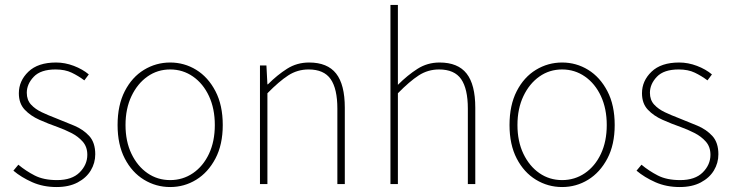

<svg xmlns="http://www.w3.org/2000/svg" viewBox="-20 -742 2952 774"><path d="M208 12Q154 12 110 -7.5Q66 -27 34 -54L54 -78Q84 -53 120 -34.5Q156 -16 210 -16Q270 -16 301 -47Q332 -78 332 -118Q332 -150 313.5 -171Q295 -192 267.5 -206Q240 -220 212 -230Q175 -243 139 -259Q103 -275 79.5 -300Q56 -325 56 -366Q56 -416 94.5 -453Q133 -490 206 -490Q242 -490 277.5 -476.5Q313 -463 338 -442L320 -418Q296 -436 269 -449Q242 -462 204 -462Q144 -462 116 -432.5Q88 -403 88 -368Q88 -339 105 -320.5Q122 -302 148.5 -289.5Q175 -277 204 -266Q242 -251 279 -235.5Q316 -220 340 -193.5Q364 -167 364 -120Q364 -85 346 -55Q328 -25 293 -6.5Q258 12 208 12Z M666 12Q609 12 560.5 -17.5Q512 -47 483 -103Q454 -159 454 -238Q454 -318 483 -374.5Q512 -431 560.5 -460.5Q609 -490 666 -490Q723 -490 771 -460.5Q819 -431 848.5 -374.5Q878 -318 878 -238Q878 -159 848.5 -103Q819 -47 771 -17.5Q723 12 666 12ZM666 -16Q717 -16 758 -44Q799 -72 822.5 -122Q846 -172 846 -238Q846 -304 822.5 -354.5Q799 -405 758 -433.5Q717 -462 666 -462Q615 -462 574.5 -433.5Q534 -405 510 -354.5Q486 -304 486 -238Q486 -172 510 -122Q534 -72 574.5 -44Q615 -16 666 -16Z M1028 0V-478H1054L1058 -402H1060Q1098 -440 1137.5 -465Q1177 -490 1226 -490Q1300 -490 1335 -445.5Q1370 -401 1370 -308V0H1340V-304Q1340 -384 1313 -423Q1286 -462 1224 -462Q1179 -462 1142 -438Q1105 -414 1058 -366V0Z M1554 0V-722H1584V-508V-400Q1623 -439 1663 -464.5Q1703 -490 1752 -490Q1826 -490 1861 -445.5Q1896 -401 1896 -308V0H1866V-304Q1866 -384 1839 -423Q1812 -462 1750 -462Q1705 -462 1668 -438Q1631 -414 1584 -366V0Z M2246 12Q2189 12 2140.5 -17.5Q2092 -47 2063 -103Q2034 -159 2034 -238Q2034 -318 2063 -374.5Q2092 -431 2140.5 -460.5Q2189 -490 2246 -490Q2303 -490 2351 -460.5Q2399 -431 2428.5 -374.5Q2458 -318 2458 -238Q2458 -159 2428.5 -103Q2399 -47 2351 -17.5Q2303 12 2246 12ZM2246 -16Q2297 -16 2338 -44Q2379 -72 2402.5 -122Q2426 -172 2426 -238Q2426 -304 2402.5 -354.5Q2379 -405 2338 -433.5Q2297 -462 2246 -462Q2195 -462 2154.5 -433.5Q2114 -405 2090 -354.5Q2066 -304 2066 -238Q2066 -172 2090 -122Q2114 -72 2154.5 -44Q2195 -16 2246 -16Z M2720 12Q2666 12 2622 -7.5Q2578 -27 2546 -54L2566 -78Q2596 -53 2632 -34.5Q2668 -16 2722 -16Q2782 -16 2813 -47Q2844 -78 2844 -118Q2844 -150 2825.5 -171Q2807 -192 2779.5 -206Q2752 -220 2724 -230Q2687 -243 2651 -259Q2615 -275 2591.5 -300Q2568 -325 2568 -366Q2568 -416 2606.5 -453Q2645 -490 2718 -490Q2754 -490 2789.5 -476.5Q2825 -463 2850 -442L2832 -418Q2808 -436 2781 -449Q2754 -462 2716 -462Q2656 -462 2628 -432.5Q2600 -403 2600 -368Q2600 -339 2617 -320.5Q2634 -302 2660.5 -289.5Q2687 -277 2716 -266Q2754 -251 2791 -235.5Q2828 -220 2852 -193.5Q2876 -167 2876 -120Q2876 -85 2858 -55Q2840 -25 2805 -6.5Q2770 12 2720 12Z"/></svg>

Font: Assistant ExtraLight ExtraLight
Style: Regular
Weight: 250
Version: Version 3.000